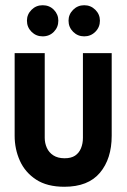

<svg xmlns="http://www.w3.org/2000/svg" viewBox="-20 -704 484 734"><path d="M143 -684Q118 -684 100.5 -666.5Q83 -649 83 -625Q83 -600 100.5 -582.5Q118 -565 143 -565Q169 -565 186 -582.5Q203 -600 203 -625Q203 -649 186 -666.5Q169 -684 143 -684ZM302 -684Q277 -684 259.5 -666.5Q242 -649 242 -625Q242 -600 259.5 -582.5Q277 -565 302 -565Q327 -565 344.5 -582.5Q362 -600 362 -625Q362 -649 344.5 -666.5Q327 -684 302 -684ZM407 -185V-501H297V-177Q297 -155 289.5 -137Q282 -119 267 -109Q252 -99 227 -99Q201 -99 184 -110Q167 -121 159 -139Q151 -157 151 -177V-501H36V-185Q36 -134 56 -89.5Q76 -45 118 -17.5Q160 10 226 10Q317 10 362 -43.5Q407 -97 407 -185Z"/></svg>

Font: Advent Pro
Style: Bold
Weight: 700
Designer: VivaRado, Andreas Kalpakidis
Foundry: VivaRado, Andreas Kalpakidis
Version: Version 3.000